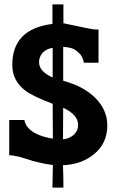

<svg xmlns="http://www.w3.org/2000/svg" viewBox="-20 -741 531 875"><path d="M268 -250 267 -106Q297 -109 316.5 -127Q336 -145 336 -172Q336 -218 268 -250ZM220 -388V-523Q180 -516 165 -487Q158 -473 158 -458Q158 -415 220 -388ZM269 114H219Q221 16 221 11Q180 6 128 -8Q101 -17 66 -27Q30 -35 22 -33V-194H91Q96 -168 118 -149Q153 -120 221 -109L220 -268Q127 -303 93 -330Q37 -374 36 -442Q34 -609 219 -632V-721H269V-635Q270 -635 365 -615Q416 -604 429 -607V-455H362Q360 -469 354.5 -479.5Q349 -490 345.5 -494Q342 -498 333.5 -505Q325 -512 324 -513Q306 -525 272 -527H268V-373Q357 -349 410 -299Q469 -243 469 -170Q469 -87 408 -38Q352 8 267 12Q267 16 267.5 28Q268 40 268.5 64.5Q269 89 269 114Z"/></svg>

Font: GFS Neohellenic Rg
Style: Bold
Weight: 700
Designer: Designed by Takis Katsoulidis and George D. Matthiopoulos.
Foundry: Designed by Takis Katsoulidis and George D. Matthiopoulos.
Version: Version 1.0